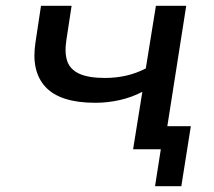

<svg xmlns="http://www.w3.org/2000/svg" viewBox="-20 -517 741 665"><path d="M517 128 537 0H442L454 -80H641L608 128ZM441 0 473 -199Q437 -180 395 -170.5Q353 -161 310 -161Q189 -161 138 -215.5Q87 -270 103 -371L122 -497H228L210 -379Q203 -334 213 -305Q223 -276 255 -261.5Q287 -247 343 -247Q382 -247 417 -255Q452 -263 485 -280L520 -497H625L547 0Z"/></svg>

Font: Nunito Sans 7pt SemiExpanded Medium
Style: Italic
Weight: 500
Width: 6
Italic angle: -9°
Designer: Vernon Adams
Foundry: Vernon Adams
Version: Version 3.101;gftools[0.9.27]